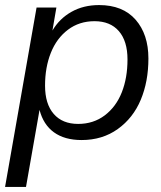

<svg xmlns="http://www.w3.org/2000/svg" viewBox="-47 -546 638 762"><path d="M276.9 9.8Q209.5 9.8 167.2 -20.8Q125 -51.3 109.9 -109.9L56.2 195.8H-26.9L98.1 -516.1H176.8L161.1 -424.8Q189 -472.2 236.6 -499Q284.2 -525.9 346.2 -525.9Q440.4 -525.9 491.2 -467.8Q542 -409.7 542 -314Q542 -222.7 511.7 -150.1Q481.4 -77.6 420.4 -33.9Q359.4 9.8 276.9 9.8ZM263.2 -54.2Q323.7 -54.2 368.7 -88.1Q413.6 -122.1 436.3 -179.4Q459 -236.8 459 -310.1Q459 -382.8 424.8 -422.4Q390.6 -461.9 328.1 -461.9Q267.6 -461.9 222.7 -428Q177.7 -394 154.8 -336.4Q131.8 -278.8 131.8 -206.1Q131.8 -133.3 166.3 -93.8Q200.7 -54.2 263.2 -54.2Z"/></svg>

Font: Creato Display
Style: Italic
Weight: 400
Italic angle: -10°
Version: Version 1.000